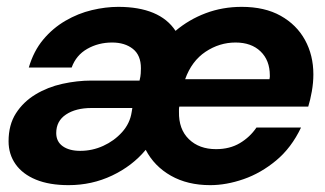

<svg xmlns="http://www.w3.org/2000/svg" viewBox="-20 -528 947 560"><path d="M180 12Q124 12 85 -4Q46 -20 25.5 -49Q5 -78 5 -116Q5 -164 26.5 -197.5Q48 -231 83.5 -252.5Q119 -274 162 -283.5Q205 -293 247 -293H387Q390 -305 390.5 -314Q391 -323 391 -329Q391 -367 367.5 -385.5Q344 -404 307 -404Q267 -404 234.5 -385.5Q202 -367 189 -331H64Q78 -379 106 -412.5Q134 -446 171 -467.5Q208 -489 248 -498.5Q288 -508 325 -508Q385 -508 427 -490.5Q469 -473 492 -438Q531 -471 580 -489.5Q629 -508 685 -508Q752 -508 798.5 -482Q845 -456 869.5 -411.5Q894 -367 894 -311Q894 -287 889.5 -261.5Q885 -236 879 -217H503Q502 -213 502 -209.5Q502 -206 502 -202Q501 -151 531 -122Q561 -93 610 -93Q650 -93 679.5 -110.5Q709 -128 728 -156H858Q830 -97 785.5 -60Q741 -23 690.5 -5.5Q640 12 593 12Q527 12 478.5 -15.5Q430 -43 405 -91Q366 -44 307 -16Q248 12 180 12ZM214 -88Q249 -88 281 -102.5Q313 -117 336 -142.5Q359 -168 364 -201L366 -213H247Q201 -213 172.5 -194Q144 -175 144 -140Q144 -115 163 -101.5Q182 -88 214 -88ZM520 -297H766Q767 -301 767 -304Q767 -307 767 -308Q767 -352 740 -378Q713 -404 667 -404Q620 -404 579.5 -377Q539 -350 520 -297Z"/></svg>

Font: Rethink Sans
Style: Bold Italic
Weight: 700
Italic angle: -10°
Designer: The Rethink Sans project authors (Hans Thiessen). DM Sans designed by Colophon Foundry.
Foundry: Rethink Communications LLC
Version: Version 1.001